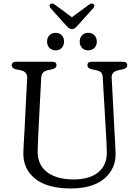

<svg xmlns="http://www.w3.org/2000/svg" viewBox="-20 -1049 784 1085"><path d="M579.5 -286.5 560.5 -613.5Q559.5 -632 550.2 -640.2Q541 -648.5 522.5 -652.5L498.5 -657.5Q474 -663 474 -680Q474 -700 498 -700H675Q699 -700 699 -680Q699 -663.5 674.5 -657.5L650.5 -652.5Q609.5 -643.5 611 -611.5L628 -287Q629.5 -262.5 630.8 -239Q632 -215.5 633 -190Q637.5 -99 571.8 -41.5Q506 16 379 16Q247.5 16 178.2 -39.5Q109 -95 112 -189.5Q112.5 -205.5 113.8 -230.2Q115 -255 116.5 -280Q118 -305 119 -322.5L133.5 -608.5Q135 -644.5 95 -652.5L71 -657Q46.5 -663 46.5 -680Q46.5 -700 71 -700H275Q299.5 -700 299.5 -680Q299.5 -663.5 274.5 -657.5L250.5 -652.5Q214.5 -644.5 213 -611L198 -324.5Q196 -287 195 -257Q194 -227 193 -200.5Q190 -119.5 244.8 -77.2Q299.5 -35 396 -35Q488.5 -35 537.8 -77.5Q587 -120 583.5 -196.5Q582.5 -228.5 581.5 -248.5Q580.5 -268.5 579.5 -286.5ZM294.5 -764.5Q272.5 -764.5 259.2 -778.5Q246 -792.5 246 -814Q246 -835.5 259.2 -849.5Q272.5 -863.5 294.5 -863.5Q316 -863.5 329 -849.5Q342 -835.5 342 -814Q342 -792.5 329 -778.5Q316 -764.5 294.5 -764.5ZM478.5 -764.5Q457 -764.5 443.8 -778.5Q430.5 -792.5 430.5 -814Q430.5 -835.5 443.8 -849.5Q457 -863.5 478.5 -863.5Q500.5 -863.5 513.8 -849.5Q527 -835.5 527 -814Q527 -792.5 513.8 -778.5Q500.5 -764.5 478.5 -764.5ZM418 -904Q410 -895 403.2 -889.8Q396.5 -884.5 387 -884.5Q377 -884.5 370 -889.8Q363 -895 354.5 -904L266 -1003Q260 -1010 260.2 -1016.5Q260.5 -1023 264.5 -1026Q274 -1033.5 289 -1023.5L386.5 -951.5L484 -1023.5Q499 -1033.5 508.5 -1026Q512.5 -1023 512.8 -1016.5Q513 -1010 507 -1003Z"/></svg>

Font: Fraunces 9pt S100 Light
Style: Regular
Weight: 300
Version: Version 1.000; ttfautohint (v1.8.3)